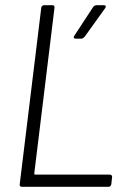

<svg xmlns="http://www.w3.org/2000/svg" viewBox="-20 -720 500 740"><path d="M64 0H398C404 0 408 -4 409 -10L412 -37C413 -43 409 -47 403 -47H115C113 -47 112 -49 112 -51L190 -690C191 -696 188 -700 182 -700H150C144 -700 140 -696 139 -690L56 -10C55 -4 58 0 64 0ZM272 -571H293C298 -571 302 -574 306 -578L385 -688C390 -695 388 -700 380 -700H352C347 -700 342 -697 339 -693L267 -583C262 -576 264 -571 272 -571Z"/></svg>

Font: Barlow Semi Condensed Light
Style: Italic
Weight: 300
Width: 4
Italic angle: -7°
Designer: Jeremy Tribby
Foundry: Tribby Type
Version: Version 1.422;hotconv 1.0.109;makeotfexe 2.5.65596